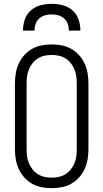

<svg xmlns="http://www.w3.org/2000/svg" viewBox="-20 -975 540 1003"><path d="M250 8Q224 8 197.5 3Q171 -2 148 -15Q125 -28 107 -48Q89 -68 78 -92Q67 -116 62.5 -142.5Q58 -169 58 -195V-540Q58 -566 62.5 -592.5Q67 -619 78 -643Q89 -667 107 -687Q125 -707 148 -720Q171 -733 197.5 -738Q224 -743 250 -743Q276 -743 302.5 -738Q329 -733 352 -720Q375 -707 393 -687Q411 -667 422 -643Q433 -619 437.5 -592.5Q442 -566 442 -540V-195Q442 -169 437.5 -142.5Q433 -116 422 -92Q411 -68 393 -48Q375 -28 352 -15Q329 -2 302.5 3Q276 8 250 8ZM250 -47Q269 -47 287.5 -51Q306 -55 322 -65Q338 -75 349.5 -89.5Q361 -104 368.5 -121.5Q376 -139 378.5 -157.5Q381 -176 381 -195V-540Q381 -559 378.5 -577.5Q376 -596 368.5 -613.5Q361 -631 349.5 -645.5Q338 -660 322 -670Q306 -680 287.5 -684Q269 -688 250 -688Q231 -688 212.5 -684Q194 -680 178 -670Q162 -660 150.5 -645.5Q139 -631 131.5 -613.5Q124 -596 121.5 -577.5Q119 -559 119 -540V-195Q119 -176 121.5 -157.5Q124 -139 131.5 -121.5Q139 -104 150.5 -89.5Q162 -75 178 -65Q194 -55 212.5 -51Q231 -47 250 -47ZM100 -815Q100 -844 109.5 -872.5Q119 -901 141 -920.5Q163 -940 192 -947.5Q221 -955 250 -955Q279 -955 308 -947.5Q337 -940 359 -920.5Q381 -901 390.5 -872.5Q400 -844 400 -815H340Q340 -833 334 -850Q328 -867 315 -878.5Q302 -890 285 -895Q268 -900 250 -900Q232 -900 215 -895Q198 -890 185 -878.5Q172 -867 166 -850Q160 -833 160 -815Z"/></svg>

Font: Iosevka Curly Light
Style: Regular
Weight: 300
Monospace: yes
Designer: Belleve Invis
Foundry: Belleve Invis
Version: Version 22.1.2; ttfautohint (v1.8.4)